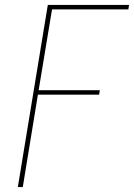

<svg xmlns="http://www.w3.org/2000/svg" viewBox="-20 -755 541 775"><path d="M52 0 173 -735H501L498 -717H190L136 -391H383L380 -373H133L72 0Z"/></svg>

Font: Iosevka Term Curly Thin
Style: Italic
Weight: 100
Italic angle: -9°
Designer: Belleve Invis
Foundry: Belleve Invis
Version: Version 32.3.0